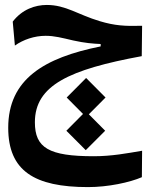

<svg xmlns="http://www.w3.org/2000/svg" viewBox="-20 -449 626 787"><path d="M340.8 317.9C423.3 317.9 511.7 298.8 561.5 277.3L562.5 168.9C502 179.2 438 191.4 364.3 191.4C180.2 191.4 123 157.2 123 52.2C123 -99.1 263.7 -164.1 561 -218.8L562.5 -343.3C492.2 -341.3 450.2 -343.8 388.7 -362.3C298.8 -389.2 250 -428.7 171.9 -428.7C124 -428.7 70.8 -410.6 32.2 -360.4L41 -262.2C75.2 -286.6 121.1 -302.2 167 -302.2C203.1 -302.2 233.9 -293.9 279.8 -283.2C328.1 -272.5 360.8 -270 392.6 -268.6V-258.8C160.6 -212.4 13.7 -124 13.7 74.7C13.7 251.5 121.1 317.9 340.8 317.9ZM331.5 166.5 411.1 86.9 344.2 19.5 412.6 -49.3 333 -129.4 253.4 -49.3 320.3 18.1 252 86.9Z"/></svg>

Font: Cascadia Code PL SemiBold
Style: Regular
Weight: 600
Monospace: yes
Designer: Aaron Bell
Foundry: Saja Typeworks
Version: Version 2404.023